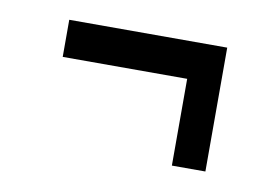

<svg xmlns="http://www.w3.org/2000/svg" viewBox="-38 -435 454 316"><g transform="rotate(10 188.5 -277.5)"><path d="M56 -319V-381H320V-174H264V-319Z"/></g></svg>

Font: Pathway Gothic One
Style: Regular
Weight: 400
Version: Version 1.003; ttfautohint (v1.8.4.7-5d5b);gftools[0.9.26]